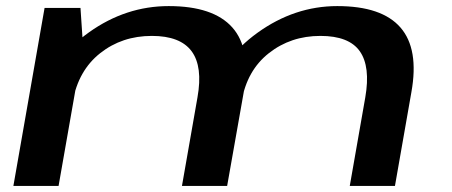

<svg xmlns="http://www.w3.org/2000/svg" viewBox="-20 -611 1486 631"><path d="M24 0H172.5L253 -458.5L244.5 -585H126.5ZM578 0H726.5L781 -308Q806 -450.5 743.5 -520.8Q681 -591 534.5 -591Q393.5 -591 272.8 -505Q152 -419 131 -298.5L219 -277.5Q237.5 -379.5 309.2 -436.2Q381 -493 479 -493Q572.5 -493 609.8 -442.5Q647 -392 629 -291ZM1129.5 0H1278L1332 -308Q1357.5 -450 1296.2 -520.5Q1235 -591 1088.5 -591Q948 -591 826.5 -503.5Q705 -416 685 -298.5L774 -277.5Q791.5 -379.5 863.5 -436.2Q935.5 -493 1033 -493Q1127 -493 1162.5 -442.5Q1198 -392 1180.5 -291Z"/></svg>

Font: Anybody ExtraExpanded Medium
Style: Italic
Weight: 500
Width: 8
Italic angle: -10°
Version: Version 1.113;gftools[0.9.25]